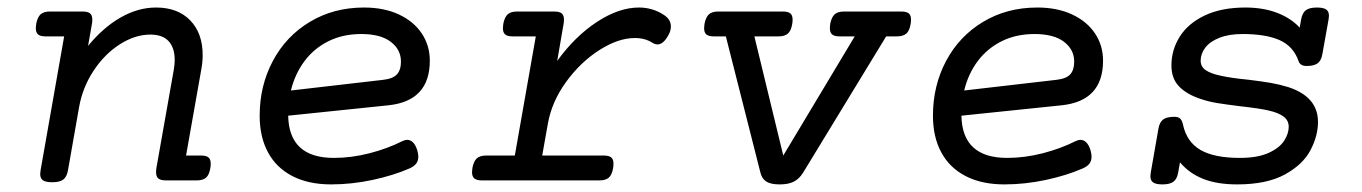

<svg xmlns="http://www.w3.org/2000/svg" viewBox="-20 -482 3638 513"><path d="M521.5 -335Q521.5 -316.4 518.1 -297.9L477.1 -66.4H517.1Q530.8 -66.4 536.9 -61.5Q543 -56.6 543 -44.9Q543 -37.6 542 -33.2Q539.1 -15.1 530.8 -7.6Q522.5 0 505.9 0H423.3Q409.7 0 403.3 -4.9Q397 -9.8 397 -21.5Q397 -28.8 397.9 -33.2L444.3 -295.4Q446.8 -311 446.8 -321.8Q446.8 -354 430.7 -371.8Q414.6 -389.6 381.8 -389.6Q340.8 -389.6 300 -363.5Q259.3 -337.4 230 -293Q200.7 -248.5 191.4 -196.3L161.6 -26.9Q158.7 -9.8 149.2 -2.4Q139.6 4.9 120.1 4.9H119.1Q102.1 4.9 94.7 -0.2Q87.4 -5.4 87.4 -17.1Q87.4 -19 88.4 -26.9L151.4 -384.8H101.6Q87.9 -384.8 81.8 -389.9Q75.7 -395 75.7 -406.7Q75.7 -409.2 76.7 -418Q80.1 -436 88.4 -443.6Q96.7 -451.2 113.3 -451.2H200.7Q214.4 -451.2 220.5 -446.3Q226.6 -441.4 226.6 -429.7Q226.6 -422.4 225.6 -418L215.3 -359.4Q256.3 -409.2 302.7 -435.5Q349.1 -461.9 397 -461.9Q455.1 -461.9 488.3 -427.5Q521.5 -393.1 521.5 -335Z M1018.1 -200.7 750 -172.9Q752 -60.1 872.1 -60.1Q918.9 -60.1 967.3 -72.5Q1015.6 -85 1055.2 -105Q1063 -108.4 1067.4 -108.4Q1085.9 -108.4 1094.7 -81.1Q1097.7 -70.8 1097.7 -63.5Q1097.7 -52.2 1092 -44.9Q1086.4 -37.6 1074.7 -32.2Q1031.2 -13.2 975.3 -1.2Q919.4 10.7 864.7 10.7Q804.2 10.7 761.2 -11.5Q718.3 -33.7 696 -75Q673.8 -116.2 673.8 -172.9Q673.8 -252.9 709 -319.1Q744.1 -385.3 807.9 -423.6Q871.6 -461.9 952.6 -461.9Q1005.9 -461.9 1045.7 -443.4Q1085.4 -424.8 1106.9 -392.6Q1128.4 -360.4 1128.4 -319.8Q1128.4 -212.4 1018.1 -200.7ZM1002.9 -268.6Q1029.8 -271.5 1040.5 -283.2Q1051.3 -294.9 1051.3 -317.4Q1051.3 -349.6 1023.9 -370.4Q996.6 -391.1 945.3 -391.1Q896 -391.1 857.4 -371.8Q818.8 -352.5 793.5 -318.6Q768.1 -284.7 757.3 -240.2Z M1753.4 -442.4Q1772.5 -430.2 1772.5 -411.6Q1772.5 -399.9 1766.6 -389.6Q1752.9 -363.3 1736.8 -363.3Q1730.5 -363.3 1723.1 -367.7Q1703.6 -380.4 1676.3 -380.4Q1631.8 -380.4 1581.3 -348.1Q1530.8 -315.9 1492.4 -262.9Q1454.1 -210 1443.8 -151.4L1428.7 -66.4H1593.3Q1606.9 -66.4 1613 -61.5Q1619.1 -56.6 1619.1 -44.9Q1619.1 -37.6 1618.2 -33.2Q1615.2 -15.1 1606.9 -7.6Q1598.6 0 1582 0H1267.6Q1253.9 0 1247.6 -5.1Q1241.2 -10.3 1241.2 -22Q1241.2 -25.4 1242.2 -33.2Q1245.6 -51.3 1253.9 -58.8Q1262.2 -66.4 1278.8 -66.4H1355.5L1411.6 -384.8H1349.6Q1335.9 -384.8 1329.8 -389.9Q1323.7 -395 1323.7 -406.7Q1323.7 -409.2 1324.7 -418Q1328.1 -436 1336.4 -443.6Q1344.7 -451.2 1361.3 -451.2H1460.9Q1474.6 -451.2 1480.7 -446.3Q1486.8 -441.4 1486.8 -429.7Q1486.8 -422.4 1485.8 -418L1468.8 -319.3Q1516.6 -385.3 1575.2 -423.6Q1633.8 -461.9 1687 -461.9Q1723.6 -461.9 1753.4 -442.4Z M2414.1 -429.7Q2414.1 -422.4 2413.1 -418Q2410.2 -399.9 2401.6 -392.3Q2393.1 -384.8 2376.5 -384.8H2347.7L2126 -21Q2115.7 -4.4 2101.3 3.2Q2086.9 10.7 2063 10.7Q2039.6 10.7 2027.6 3.2Q2015.6 -4.4 2011.7 -21L1919.4 -384.8H1887.2Q1873.5 -384.8 1867.4 -389.9Q1861.3 -395 1861.3 -406.7Q1861.3 -409.2 1862.3 -418Q1865.7 -436 1874 -443.6Q1882.3 -451.2 1898.9 -451.2H2071.8Q2085.4 -451.2 2091.6 -446.3Q2097.7 -441.4 2097.7 -429.7Q2097.7 -422.4 2096.7 -418Q2093.8 -399.9 2085.2 -392.3Q2076.7 -384.8 2060.1 -384.8H1995.6L2072.8 -66.4L2263.7 -384.8H2223.1Q2209.5 -384.8 2203.4 -389.9Q2197.3 -395 2197.3 -406.7Q2197.3 -409.2 2198.2 -418Q2201.7 -436 2210 -443.6Q2218.3 -451.2 2234.9 -451.2H2388.2Q2401.9 -451.2 2408 -446.3Q2414.1 -441.4 2414.1 -429.7Z M2816.9 -200.7 2548.8 -172.9Q2550.8 -60.1 2670.9 -60.1Q2717.8 -60.1 2766.1 -72.5Q2814.5 -85 2854 -105Q2861.8 -108.4 2866.2 -108.4Q2884.8 -108.4 2893.6 -81.1Q2896.5 -70.8 2896.5 -63.5Q2896.5 -52.2 2890.9 -44.9Q2885.3 -37.6 2873.5 -32.2Q2830.1 -13.2 2774.2 -1.2Q2718.3 10.7 2663.6 10.7Q2603 10.7 2560.1 -11.5Q2517.1 -33.7 2494.9 -75Q2472.7 -116.2 2472.7 -172.9Q2472.7 -252.9 2507.8 -319.1Q2543 -385.3 2606.7 -423.6Q2670.4 -461.9 2751.5 -461.9Q2804.7 -461.9 2844.5 -443.4Q2884.3 -424.8 2905.8 -392.6Q2927.2 -360.4 2927.2 -319.8Q2927.2 -212.4 2816.9 -200.7ZM2801.8 -268.6Q2828.6 -271.5 2839.4 -283.2Q2850.1 -294.9 2850.1 -317.4Q2850.1 -349.6 2822.8 -370.4Q2795.4 -391.1 2744.1 -391.1Q2694.8 -391.1 2656.2 -371.8Q2617.7 -352.5 2592.3 -318.6Q2566.9 -284.7 2556.2 -240.2Z M3530.8 -439.9Q3530.8 -437 3529.8 -430.2L3513.2 -337.4Q3510.3 -320.3 3500.7 -313Q3491.2 -305.7 3471.2 -305.7Q3454.1 -305.7 3449.7 -318.4Q3436 -358.4 3398.9 -374.8Q3361.8 -391.1 3300.3 -391.1Q3263.7 -391.1 3238.3 -381.1Q3212.9 -371.1 3200.4 -354.7Q3188 -338.4 3188 -319.8Q3188 -303.7 3201.7 -294.4Q3215.3 -285.2 3241.2 -279.8Q3269.5 -273.4 3315.4 -269Q3351.6 -264.6 3375.5 -260.5Q3399.4 -256.3 3422.9 -249Q3501.5 -223.1 3501.5 -156.2Q3501.5 -118.7 3481.2 -80.3Q3460.9 -42 3412.6 -15.6Q3364.3 10.7 3285.2 10.7Q3232.4 10.7 3195.1 -3.9Q3157.7 -18.6 3132.8 -48.3L3127.9 -21Q3125 -3.9 3115.5 3.4Q3106 10.7 3085.9 10.7Q3068.8 10.7 3061.3 5.6Q3053.7 0.5 3053.7 -11.2Q3053.7 -14.2 3054.7 -21L3075.2 -138.2Q3078.1 -155.3 3087.6 -162.6Q3097.2 -169.9 3117.7 -169.9Q3127.9 -169.9 3133.1 -165.3Q3138.2 -160.6 3140.6 -149.9Q3150.4 -103 3187.3 -81.5Q3224.1 -60.1 3292.5 -60.1Q3340.3 -60.1 3369.6 -73.5Q3398.9 -86.9 3411.1 -106Q3423.3 -125 3423.3 -143.1Q3423.3 -160.2 3409.7 -170.4Q3396 -180.7 3370.6 -186.5Q3345.7 -192.4 3293 -198.2Q3253.9 -203.1 3231.4 -206.8Q3209 -210.4 3186 -218.3Q3149.9 -230.5 3129.9 -251.5Q3109.9 -272.5 3109.9 -307.1Q3109.9 -348.6 3132.1 -384Q3154.3 -419.4 3199 -440.7Q3243.7 -461.9 3307.6 -461.9Q3355 -461.9 3392.1 -447.8Q3429.2 -433.6 3452.6 -408.2L3456.5 -430.2Q3459.5 -447.3 3469 -454.6Q3478.5 -461.9 3498.5 -461.9Q3515.6 -461.9 3523.2 -456.8Q3530.8 -451.7 3530.8 -439.9Z"/></svg>

Font: Courier Prime
Style: Italic
Weight: 400
Italic angle: -10°
Designer: Alan Dague-Greene
Foundry: Quote-Unquote Apps
Version: Version 3.018